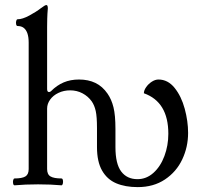

<svg xmlns="http://www.w3.org/2000/svg" viewBox="-20 -747 820 778"><path d="M373 -150.9V-228Q373 -273.9 367.9 -297.1Q362.8 -320.3 351.6 -336.4Q336.9 -356.9 314.2 -368.9Q291.5 -380.9 264.2 -380.9Q238.3 -380.9 216.8 -370.6Q195.3 -360.4 183.1 -343.3Q170.9 -326.2 170.9 -307.1V-66.9H96.2V-573.2L170.9 -632.3V-386.2Q170.9 -379.9 172.9 -377Q174.8 -374 178.7 -374Q183.1 -374 187 -377.9Q210.4 -401.4 238 -413.1Q265.6 -424.8 300.3 -424.8Q337.9 -424.8 366.7 -410.9Q395.5 -397 416 -367.2Q432.1 -343.8 439.9 -312Q447.8 -280.3 447.8 -224.1V-150.9Q447.8 -83 471.2 -52Q494.6 -21 537.1 -21Q573.2 -21 601.8 -46.6Q630.4 -72.3 646.2 -114.7Q662.1 -157.2 662.1 -205.1Q662.1 -334 563 -369.1Q563 -380.9 572.3 -394Q581.5 -407.2 595.2 -416Q608.9 -424.8 622.1 -424.8Q660.2 -424.8 687.5 -390.9Q714.8 -356.9 728.5 -306.4Q742.2 -255.9 742.2 -208.5Q742.2 -151.4 718.5 -101.1Q694.8 -50.8 648.4 -19.8Q602.1 11.2 538.1 11.2Q487.3 11.2 450.7 -4.4Q414.1 -20 393.6 -55.9Q373 -91.8 373 -150.9ZM51.3 -641.6Q46.9 -641.6 45.4 -648.4Q43.9 -655.3 45.7 -662.1Q47.4 -668.9 51.3 -668.9Q70.8 -668.9 98.9 -684.1Q127 -699.2 146.5 -714.4Q154.8 -720.7 159.9 -723.6Q165 -726.6 168 -726.6Q170.9 -726.6 172.4 -723.1Q173.8 -719.7 173.8 -712.9Q171.9 -690.9 171.4 -671.6Q170.9 -652.3 170.9 -637.7V-555.2H96.2V-574.2Q96.2 -596.7 91.1 -611.6Q85.9 -626.5 76.2 -634Q66.4 -641.6 51.3 -641.6ZM39.1 -23.9Q69.3 -23.9 82.8 -32Q96.2 -40 96.2 -62V-98.1H170.9V-62Q170.9 -40 184.8 -32Q198.7 -23.9 229 -23.9Q233.4 -23.9 234.9 -16.8Q236.3 -9.8 234.6 -2.9Q232.9 3.9 229 3.9Q186.5 0 134.3 0Q81.5 0 39.1 3.9Q34.7 3.9 33.2 -3.2Q31.7 -10.3 33.4 -17.1Q35.2 -23.9 39.1 -23.9Z"/></svg>

Font: Junicode Two Beta VF
Style: Regular
Weight: 400
Designer: Peter S. Baker
Foundry: Briery Creek Software
Version: Version 1.031 beta; ttfautohint (v1.8.1.43-b0c9)